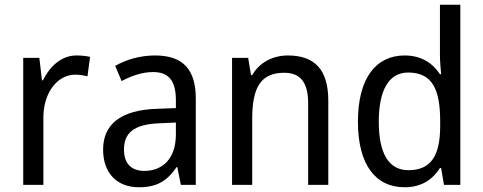

<svg xmlns="http://www.w3.org/2000/svg" viewBox="-20 -780 2039 810"><path d="M303 -546C239 -546 191 -501 161 -441H157L146 -536H78V0H163V-284C163 -391 224 -465 297 -465C314 -465 334 -462 349 -458L360 -540C343 -544 322 -546 303 -546Z M634 -546C570 -546 511 -528 466 -502L493 -438C535 -460 579 -476 626 -476C689 -476 722 -443 722 -357V-324L642 -321C490 -316 415 -256 415 -149C415 -49 474 10 566 10C643 10 685 -17 725 -75H728L743 0H806V-364C806 -486 753 -546 634 -546ZM654 -260 722 -263V-213C722 -111 666 -59 589 -59C537 -59 503 -87 503 -149C503 -218 543 -256 654 -260Z M1194 -546C1133 -546 1075 -518 1044 -463H1039L1027 -536H959V0H1044V-278C1044 -408 1078 -473 1179 -473C1249 -473 1280 -430 1280 -345V0H1365V-355C1365 -487 1307 -546 1194 -546Z M1687 10C1759 10 1805 -23 1836 -71H1841L1853 0H1922V-760H1836V-545C1836 -524 1839 -489 1841 -467H1836C1805 -514 1757 -546 1687 -546C1566 -546 1490 -450 1490 -267C1490 -84 1565 10 1687 10ZM1703 -62C1619 -62 1578 -134 1578 -266C1578 -396 1618 -474 1702 -474C1803 -474 1837 -404 1837 -269V-248C1837 -123 1798 -62 1703 -62Z"/></svg>

Font: Noto Sans Ethiopic SemiCondensed
Style: Regular
Weight: 400
Width: 4
Designer: Monotype Design Team
Foundry: Monotype Imaging Inc.
Version: Version 2.102